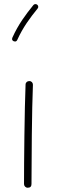

<svg xmlns="http://www.w3.org/2000/svg" viewBox="-20 -879 272 917"><path d="M120.6 -491.7H119.1C109.9 -491.7 102.1 -484.9 102.1 -475.1C97.2 -360.8 94.7 -100.6 94.7 0C94.7 9.8 102.5 17.6 112.3 17.6C124.5 17.6 130.4 11.7 130.4 0C130.4 -101.1 132.3 -361.3 137.2 -473.1V-474.6C137.2 -483.9 130.4 -491.7 120.6 -491.7ZM157.7 -856.4C155.3 -858.4 152.8 -859.4 149.9 -859.4C149.4 -859.4 143.6 -859.9 139.2 -854.5C102.5 -809.1 67.9 -763.2 39.1 -699.2C38.1 -696.8 37.6 -694.8 37.6 -692.9C37.6 -688.5 40 -684.6 45.4 -682.1C47.9 -681.2 49.8 -680.7 51.8 -680.7C56.2 -680.7 60.1 -683.1 62.5 -688.5C90.3 -749.5 123 -793 159.7 -838.4C161.6 -840.8 162.6 -843.3 162.6 -845.7C162.6 -847.2 163.1 -852.1 157.7 -856.4Z"/></svg>

Font: Mikhak ExtraLight
Style: Regular
Weight: 200
Designer: Amin Abedi
Version: Version 3.2